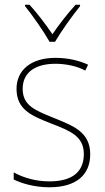

<svg xmlns="http://www.w3.org/2000/svg" viewBox="-20 -783 444 813"><path d="M190 -606H213C238 -649 285 -715 319 -757V-763H300C264 -723 229 -678 202 -638C175 -678 138 -727 105 -763H86V-757C117 -719 165 -650 190 -606ZM362 -130C362 -226 287 -251 207 -284C132 -315 76 -334 76 -407C76 -477 130 -513 215 -513C260 -513 310 -502 341 -484L353 -509C317 -526 269 -538 215 -538C110 -538 50 -485 50 -407C50 -317 116 -292 199 -259C277 -229 335 -206 335 -131C335 -59 291 -15 189 -15C134 -15 82 -29 38 -53V-23C70 -7 125 10 189 10C305 10 362 -44 362 -130Z"/></svg>

Font: Noto Sans Armenian SemiCondensed Thin
Style: Regular
Weight: 100
Width: 4
Designer: Monotype Design Team
Foundry: Monotype Imaging Inc.
Version: Version 2.008